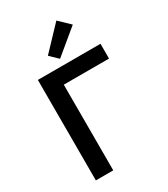

<svg xmlns="http://www.w3.org/2000/svg" viewBox="-227 -1046 1002 1147"><g transform="rotate(-30 274.0 -472.5)"><path d="M84 0V-693H516V-591H204V0ZM262 -736 208 -788 357 -945 430 -875Z"/></g></svg>

Font: Ubuntu Sans SemiBold
Style: Regular
Weight: 600
Designer: Dalton Maag Ltd
Foundry: Dalton Maag Ltd
Version: Version 1.006; ttfautohint (v1.8.4.7-5d5b)